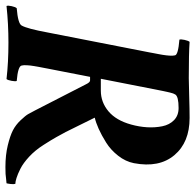

<svg xmlns="http://www.w3.org/2000/svg" viewBox="-36 -659 692 680"><g transform="rotate(90 310.0 -319.0)"><path d="M247.1 -641.6Q264.2 -641.6 311.5 -643.1Q358.9 -644.5 387.7 -644.5Q474.1 -644.5 519.5 -590.6Q564.9 -536.6 547.9 -447.3Q542 -417.5 521.5 -391.4Q501 -365.2 474.9 -348.9Q448.7 -332.5 426.3 -322.5Q403.8 -312.5 386.7 -308.6Q398.9 -284.2 415 -251.2Q431.2 -218.3 437.5 -205.8Q443.8 -193.4 455.6 -172.6Q467.3 -151.9 483.4 -127Q502 -97.7 524.9 -76.4Q547.9 -55.2 567.4 -45.4Q586.9 -35.6 600.3 -31.5Q613.8 -27.3 621.1 -27.3Q623 -21.5 621.6 -10Q620.1 1.5 619.1 3.9Q609.9 4.4 601.8 5.6Q593.8 6.8 585.9 7.3Q578.1 7.8 561.5 7.8Q519 7.8 484.9 -0.5Q450.7 -8.8 431.4 -18.8Q412.1 -28.8 395.8 -46.1Q379.4 -63.5 374.3 -72.5Q369.1 -81.5 361.3 -96.7L268.6 -277.3Q261.7 -292 254.9 -292H242.2L212.9 -141.6Q211.9 -136.7 209.7 -124.8Q207.5 -112.8 206.5 -108.2Q205.6 -103.5 204.1 -94.2Q202.6 -85 202.1 -80.6Q201.7 -76.2 201.2 -69.6Q200.7 -63 200.9 -58.3Q201.2 -53.7 202.1 -49.8Q204.1 -36.6 256.8 -32.2Q258.8 -27.3 256.3 -13.9Q253.9 -0.5 250 3.9Q190.4 -2.9 121.1 -2.9Q54.7 -2.9 -8.8 3.9Q-11.2 -0.5 -8.3 -13.9Q-5.4 -27.3 -1 -32.2Q53.7 -36.6 60.5 -49.8Q71.8 -69.8 85 -141.6L155.3 -501Q156.2 -505.9 158.4 -517.8Q160.6 -529.8 161.6 -534.4Q162.6 -539.1 164.1 -548.3Q165.5 -557.6 166 -562Q166.5 -566.4 167 -573Q167.5 -579.6 167.2 -584.2Q167 -588.9 166 -592.8Q164.1 -604 110.4 -608.4Q108.4 -613.3 111.3 -626.7Q114.3 -640.1 118.2 -644.5Q158.2 -641.6 247.1 -641.6ZM249 -330.1H291Q332 -330.1 364.3 -357.2Q396.5 -384.3 411.1 -437.5Q418.9 -465.3 420.7 -493.7Q422.4 -522 417.2 -547.6Q412.1 -573.2 395.5 -589.4Q378.9 -605.5 352.5 -605.5Q312 -605.5 304.7 -593.8Q302.7 -590.3 301 -586.2Q299.3 -582 297.9 -575.4Q296.4 -568.8 295.4 -564.7Q294.4 -560.5 292.2 -549.8Q290 -539.1 289.1 -534.2Z"/></g></svg>

Font: Crimson
Style: BoldItalic
Weight: 700
Italic angle: -11°
Version: Version 0.8